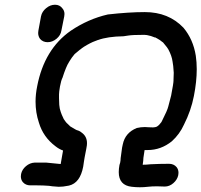

<svg xmlns="http://www.w3.org/2000/svg" viewBox="-20 -770 850 810"><path d="M570 20Q553 20 536 18Q481 12 481 -44Q481 -58 484 -74L487 -84Q489 -94 489 -103L490 -110Q492 -128 495 -147L498 -161Q508 -210 557 -230Q574 -234 591 -234L610 -233Q625 -233 627 -232V-233Q634 -233 636.5 -234Q639 -235 641 -235.5Q643 -236 651 -243L661 -255L664 -261Q686 -304 690 -321L702 -367Q712 -419 712 -430V-434L713 -463Q711 -497 708 -510Q705 -534 690 -562Q689 -563 687 -566.5Q685 -570 684 -571Q683 -572 667 -592H666Q656 -601 641 -609Q639 -609 636 -612H633Q617 -619 600 -622L589 -623Q539 -623 521 -620L501 -617Q434 -616 393 -601Q391 -601 390 -600L382 -597Q362 -590 333 -572Q332 -571 330.5 -570Q329 -569 327.5 -568Q326 -567 325 -567L324 -565Q316 -560 309.5 -554Q303 -548 295 -542Q283 -528 274 -513L271 -508Q259 -490 243 -440L242 -439Q239 -434 233 -405Q229 -382 229 -372V-356Q229 -342 230 -328L232 -313L233 -309Q236 -297 241 -285Q246 -273 248 -270V-269Q259 -252 266 -247L276 -237L298 -224Q301 -223 304 -221Q316 -218 324 -211Q347 -195 347 -166Q347 -157 345 -148L344 -142Q335 -97 334 -87.5Q333 -78 331 -67Q318 2 271 13L265 14Q247 18 228 18Q195 16 187 14Q162 12 137 12H108Q88 12 76 -2Q68 -12 68 -26Q68 -31 69 -36Q73 -55 89.5 -69Q106 -83 126 -84H175L236 -78Q239 -92 246 -135Q229 -141 214 -153Q162 -192 144 -253Q130 -295 130 -341Q130 -373 137 -407Q167 -562 278 -640Q352 -690 435 -709Q524 -719 591 -719Q691 -719 754 -653Q795 -604 806 -535Q810 -508 810 -478Q810 -426 798 -365Q786 -303 756 -244Q738 -204 705 -174Q659 -137 603 -137H590L585 -104Q585 -94 582 -75Q598 -75 615 -77Q654 -79 693 -79Q713 -79 725 -65Q733 -55 733 -41Q733 -36 732 -31Q728 -12 711.5 2.5Q695 17 675 17L642 16Q620 16 603.5 18Q587 20 570 20ZM153 -701Q157 -721 174.5 -735.5Q192 -750 212 -750Q232 -750 243 -735Q252 -725 252 -711Q252 -706 251 -701L239 -641Q236 -621 218.5 -606.5Q201 -592 181 -592Q161 -592 149 -606Q141 -617 141 -631Q141 -636 142 -641Z"/></svg>

Font: Bad Comic
Style: Italic
Weight: 400
Italic angle: -11°
Designer: GGBotNet
Foundry: GGBotNet
Version: 0.95